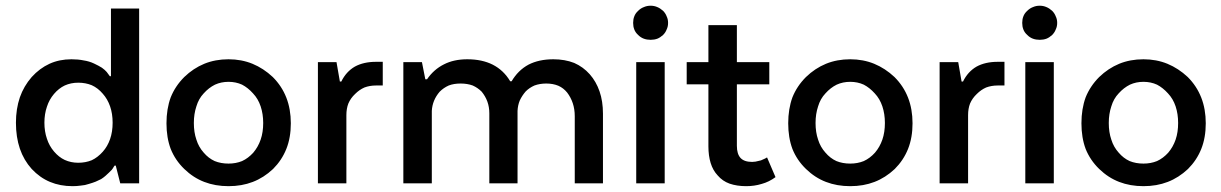

<svg xmlns="http://www.w3.org/2000/svg" viewBox="-20 -635 4230 665"><path d="M360.4 -371.1Q357.4 -375 349.6 -385.7Q343.8 -392.6 333 -400.4Q322.3 -407.2 305.7 -415Q289.1 -422.9 269.5 -425.8Q251 -429.7 227.5 -429.7Q185.5 -429.7 151.4 -414.1Q117.2 -398.4 89.8 -368.2Q62.5 -336.9 48.8 -297.9Q35.2 -257.8 35.2 -210Q35.2 -160.2 48.8 -120.1Q62.5 -80.1 89.8 -49.8Q118.2 -19.5 153.3 -4.9Q188.5 9.8 231.4 9.8Q246.1 9.8 259.8 7.8Q274.4 6.8 288.1 2Q301.8 -2 311.5 -5.9Q322.3 -10.7 330.1 -14.6Q337.9 -19.5 344.7 -25.4Q350.6 -31.2 357.4 -37.1Q363.3 -43 367.2 -46.9Q370.1 -50.8 372.1 -53.7Q373 -56.6 375 -58.6Q376 -60.5 377 -61.5Q377.9 -61.5 380.9 -61.5Q384.8 -46.9 396.5 0Q412.1 0 461.9 0Q461.9 -151.4 461.9 -605.5Q437.5 -605.5 364.3 -605.5Q364.3 -546.9 364.3 -371.1Q363.3 -371.1 360.4 -371.1ZM370.1 -210Q370.1 -178.7 361.3 -153.3Q352.5 -127.9 335.9 -109.4Q318.4 -89.8 297.9 -80.1Q276.4 -71.3 251 -71.3Q225.6 -71.3 204.1 -81.1Q183.6 -90.8 167 -110.4Q150.4 -129.9 142.6 -154.3Q133.8 -179.7 133.8 -210Q133.8 -240.2 142.6 -265.6Q150.4 -290 167 -309.6Q183.6 -329.1 204.1 -338.9Q225.6 -348.6 251 -348.6Q276.4 -348.6 297.9 -339.8Q319.3 -330.1 335.9 -310.5Q352.5 -292 361.3 -266.6Q370.1 -241.2 370.1 -210Z M987.3 -208Q987.3 -256.8 971.7 -296.9Q956.1 -336.9 924.8 -368.2Q892.6 -398.4 854.5 -414.1Q816.4 -429.7 771.5 -429.7Q725.6 -429.7 687.5 -414.1Q649.4 -398.4 618.2 -368.2Q586.9 -336.9 571.3 -297.9Q556.6 -257.8 556.6 -208Q556.6 -158.2 571.3 -119.1Q586.9 -80.1 618.2 -49.8Q649.4 -19.5 687.5 -4.9Q725.6 9.8 771.5 9.8Q817.4 9.8 855.5 -4.9Q893.6 -19.5 925.8 -49.8Q956.1 -80.1 971.7 -119.1Q987.3 -158.2 987.3 -208ZM771.5 -68.4Q745.1 -68.4 723.6 -77.1Q702.1 -86.9 685.5 -106.4Q668 -126 660.2 -151.4Q651.4 -176.8 651.4 -209Q651.4 -240.2 660.2 -266.6Q668 -293 685.5 -311.5Q703.1 -331.1 724.6 -341.8Q746.1 -351.6 771.5 -351.6Q796.9 -351.6 818.4 -341.8Q838.9 -331.1 856.4 -311.5Q874 -293 882.8 -266.6Q891.6 -240.2 891.6 -209Q891.6 -176.8 882.8 -151.4Q874 -126 857.4 -106.4Q839.8 -86.9 818.4 -77.1Q796.9 -68.4 771.5 -68.4Z M1305.7 -420.9Q1299.8 -420.9 1282.2 -420.9Q1239.3 -420.9 1209 -404.3Q1178.7 -386.7 1162.1 -352.5Q1161.1 -352.5 1157.2 -352.5Q1154.3 -370.1 1145.5 -419.9Q1129.9 -419.9 1081.1 -419.9Q1081.1 -407.2 1081.1 -367.2Q1081.1 -275.4 1081.1 0Q1106.4 0 1179.7 0Q1179.7 -58.6 1179.7 -236.3Q1179.7 -258.8 1186.5 -276.4Q1194.3 -294.9 1210 -309.6Q1224.6 -324.2 1242.2 -332Q1260.7 -338.9 1282.2 -338.9Q1290 -338.9 1305.7 -338.9Q1305.7 -359.4 1305.7 -420.9Z M1377 0Q1402.3 0 1475.6 0Q1475.6 -62.5 1475.6 -251Q1476.6 -269.5 1483.4 -286.1Q1490.2 -302.7 1502.9 -317.4Q1516.6 -331.1 1534.2 -338.9Q1551.8 -345.7 1575.2 -345.7Q1598.6 -345.7 1617.2 -338.9Q1634.8 -331.1 1648.4 -317.4Q1661.1 -301.8 1668 -283.2Q1674.8 -264.6 1674.8 -242.2Q1674.8 -161.1 1674.8 0Q1699.2 0 1772.5 0Q1772.5 -62.5 1772.5 -251Q1773.4 -270.5 1780.3 -287.1Q1788.1 -303.7 1800.8 -318.4Q1813.5 -331.1 1831.1 -338.9Q1849.6 -345.7 1872.1 -345.7Q1895.5 -345.7 1914.1 -337.9Q1931.6 -330.1 1944.3 -314.5Q1957 -297.9 1963.9 -277.3Q1970.7 -256.8 1970.7 -232.4Q1970.7 -154.3 1970.7 0Q1995.1 0 2068.4 0Q2068.4 -60.5 2068.4 -241.2Q2068.4 -284.2 2056.6 -318.4Q2044.9 -352.5 2022.5 -377.9Q2000 -403.3 1968.8 -417Q1936.5 -429.7 1896.5 -429.7Q1846.7 -429.7 1810.5 -411.1Q1774.4 -391.6 1752 -353.5Q1751 -353.5 1747.1 -353.5Q1724.6 -391.6 1686.5 -411.1Q1649.4 -429.7 1598.6 -429.7Q1551.8 -429.7 1517.6 -412.1Q1482.4 -394.5 1459 -360.4Q1457 -360.4 1453.1 -360.4Q1450.2 -375 1441.4 -419.9Q1425.8 -419.9 1377 -419.9Q1377 -407.2 1377 -367.2Q1377 -275.4 1377 0Z M2233.4 -497.1Q2246.1 -497.1 2256.8 -501Q2266.6 -504.9 2276.4 -513.7Q2285.2 -522.5 2289.1 -533.2Q2293.9 -543 2293.9 -555.7Q2293.9 -568.4 2289.1 -578.1Q2285.2 -588.9 2276.4 -597.7Q2266.6 -606.4 2256.8 -610.4Q2246.1 -615.2 2233.4 -615.2Q2220.7 -615.2 2210 -610.4Q2199.2 -606.4 2190.4 -597.7Q2180.7 -588.9 2176.8 -578.1Q2172.9 -568.4 2172.9 -555.7Q2172.9 -543 2176.8 -533.2Q2180.7 -522.5 2190.4 -513.7Q2199.2 -504.9 2210 -501Q2220.7 -497.1 2233.4 -497.1ZM2183.6 0Q2209 0 2282.2 0Q2282.2 -105.5 2282.2 -419.9Q2257.8 -419.9 2183.6 -419.9Q2183.6 -407.2 2183.6 -367.2Q2183.6 -275.4 2183.6 0Z M2358.4 -419.9Q2358.4 -418 2358.4 -410.2Q2358.4 -393.6 2358.4 -342.8Q2377.9 -342.8 2433.6 -342.8Q2433.6 -289.1 2433.6 -127.9Q2433.6 -95.7 2441.4 -70.3Q2449.2 -44.9 2465.8 -27.3Q2482.4 -7.8 2506.8 1Q2532.2 9.8 2564.5 9.8Q2592.8 9.8 2618.2 2Q2643.6 -4.9 2666 -21.5Q2656.2 -43.9 2636.7 -89.8Q2634.8 -88.9 2629.9 -85.9Q2626 -84 2621.1 -82Q2616.2 -79.1 2609.4 -78.1Q2602.5 -76.2 2596.7 -75.2Q2590.8 -74.2 2585 -74.2Q2557.6 -74.2 2544.9 -87.9Q2532.2 -101.6 2532.2 -129.9Q2532.2 -201.2 2532.2 -342.8Q2559.6 -342.8 2644.5 -342.8Q2644.5 -362.3 2644.5 -419.9Q2616.2 -419.9 2532.2 -419.9Q2532.2 -452.1 2532.2 -547.9Q2506.8 -547.9 2433.6 -547.9Q2433.6 -515.6 2433.6 -419.9Q2415 -419.9 2358.4 -419.9Z M3140.6 -208Q3140.6 -256.8 3125 -296.9Q3109.4 -336.9 3078.1 -368.2Q3045.9 -398.4 3007.8 -414.1Q2969.7 -429.7 2924.8 -429.7Q2878.9 -429.7 2840.8 -414.1Q2802.7 -398.4 2771.5 -368.2Q2740.2 -336.9 2724.6 -297.9Q2710 -257.8 2710 -208Q2710 -158.2 2724.6 -119.1Q2740.2 -80.1 2771.5 -49.8Q2802.7 -19.5 2840.8 -4.9Q2878.9 9.8 2924.8 9.8Q2970.7 9.8 3008.8 -4.9Q3046.9 -19.5 3079.1 -49.8Q3109.4 -80.1 3125 -119.1Q3140.6 -158.2 3140.6 -208ZM2924.8 -68.4Q2898.4 -68.4 2877 -77.1Q2855.5 -86.9 2838.9 -106.4Q2821.3 -126 2813.5 -151.4Q2804.7 -176.8 2804.7 -209Q2804.7 -240.2 2813.5 -266.6Q2821.3 -293 2838.9 -311.5Q2856.4 -331.1 2877.9 -341.8Q2899.4 -351.6 2924.8 -351.6Q2950.2 -351.6 2971.7 -341.8Q2992.2 -331.1 3009.8 -311.5Q3027.3 -293 3036.1 -266.6Q3044.9 -240.2 3044.9 -209Q3044.9 -176.8 3036.1 -151.4Q3027.3 -126 3010.7 -106.4Q2993.2 -86.9 2971.7 -77.1Q2950.2 -68.4 2924.8 -68.4Z M3459 -420.9Q3453.1 -420.9 3435.5 -420.9Q3392.6 -420.9 3362.3 -404.3Q3332 -386.7 3315.4 -352.5Q3314.5 -352.5 3310.5 -352.5Q3307.6 -370.1 3298.8 -419.9Q3283.2 -419.9 3234.4 -419.9Q3234.4 -407.2 3234.4 -367.2Q3234.4 -275.4 3234.4 0Q3259.8 0 3333 0Q3333 -58.6 3333 -236.3Q3333 -258.8 3339.8 -276.4Q3347.7 -294.9 3363.3 -309.6Q3377.9 -324.2 3395.5 -332Q3414.1 -338.9 3435.5 -338.9Q3443.4 -338.9 3459 -338.9Q3459 -359.4 3459 -420.9Z M3581.1 -497.1Q3593.8 -497.1 3604.5 -501Q3614.3 -504.9 3624 -513.7Q3632.8 -522.5 3636.7 -533.2Q3641.6 -543 3641.6 -555.7Q3641.6 -568.4 3636.7 -578.1Q3632.8 -588.9 3624 -597.7Q3614.3 -606.4 3604.5 -610.4Q3593.8 -615.2 3581.1 -615.2Q3568.4 -615.2 3557.6 -610.4Q3546.9 -606.4 3538.1 -597.7Q3528.3 -588.9 3524.4 -578.1Q3520.5 -568.4 3520.5 -555.7Q3520.5 -543 3524.4 -533.2Q3528.3 -522.5 3538.1 -513.7Q3546.9 -504.9 3557.6 -501Q3568.4 -497.1 3581.1 -497.1ZM3531.2 0Q3556.6 0 3629.9 0Q3629.9 -105.5 3629.9 -419.9Q3605.5 -419.9 3531.2 -419.9Q3531.2 -407.2 3531.2 -367.2Q3531.2 -275.4 3531.2 0Z M4156.2 -208Q4156.2 -256.8 4140.6 -296.9Q4125 -336.9 4093.8 -368.2Q4061.5 -398.4 4023.4 -414.1Q3985.4 -429.7 3940.4 -429.7Q3894.5 -429.7 3856.4 -414.1Q3818.4 -398.4 3787.1 -368.2Q3755.9 -336.9 3740.2 -297.9Q3725.6 -257.8 3725.6 -208Q3725.6 -158.2 3740.2 -119.1Q3755.9 -80.1 3787.1 -49.8Q3818.4 -19.5 3856.4 -4.9Q3894.5 9.8 3940.4 9.8Q3986.3 9.8 4024.4 -4.9Q4062.5 -19.5 4094.7 -49.8Q4125 -80.1 4140.6 -119.1Q4156.2 -158.2 4156.2 -208ZM3940.4 -68.4Q3914.1 -68.4 3892.6 -77.1Q3871.1 -86.9 3854.5 -106.4Q3836.9 -126 3829.1 -151.4Q3820.3 -176.8 3820.3 -209Q3820.3 -240.2 3829.1 -266.6Q3836.9 -293 3854.5 -311.5Q3872.1 -331.1 3893.6 -341.8Q3915 -351.6 3940.4 -351.6Q3965.8 -351.6 3987.3 -341.8Q4007.8 -331.1 4025.4 -311.5Q4043 -293 4051.8 -266.6Q4060.5 -240.2 4060.5 -209Q4060.5 -176.8 4051.8 -151.4Q4043 -126 4026.4 -106.4Q4008.8 -86.9 3987.3 -77.1Q3965.8 -68.4 3940.4 -68.4Z"/></svg>

Font: TextaAlt
Style: Bold
Weight: 400
Designer: Daniel Hernandez & Miguel Hernandez
Version: Version 1.005;com.myfonts.easy.latinotype.texta.alt-bold.wfk